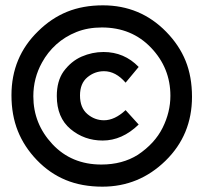

<svg xmlns="http://www.w3.org/2000/svg" viewBox="-20 -709 763 720"><path d="M364 -9Q287 -9 226.5 -34Q166 -59 118.2 -108.8Q70.5 -158.5 46.8 -218Q23 -277.5 23 -352Q23 -495 123 -592Q172 -640.5 231.5 -664.8Q291 -689 366 -689Q506 -689 603 -590Q652 -540 676 -480.8Q700 -421.5 700 -346Q700 -203 600.5 -106Q501 -9 364 -9ZM360 -92Q439 -92 497 -128.5Q560.5 -171 589.8 -229.8Q619 -288.5 619 -350Q619 -454 546.5 -530Q474 -606 362 -606Q309.5 -606 266.8 -589Q224 -572 191.2 -542.5Q158.5 -513 137.5 -474.5Q105 -416 105 -348Q105 -245 176.5 -168.5Q248 -92 360 -92ZM365 -182Q296 -182 244.5 -225Q193 -268 193 -349Q193 -404.5 218 -440.5Q246.5 -479.5 286.2 -496.8Q326 -514 368 -514Q446 -514 500 -458L451 -399Q414 -442 370 -442Q335 -442 307.5 -419Q280 -396 280 -351Q280 -305 307.5 -281.5Q335 -258 370 -258Q410 -258 451 -296L500 -242Q438 -182 365 -182Z"/></svg>

Font: Argentum Novus
Style: Bold
Weight: 700
Designer: Julieta Ulanovsky (font) & Cristiano Sobral (main changes)
Foundry: Julieta Ulanovsky (font) & Cristiano Sobral (main changes)
Version: Version 3.00;November 27, 2020;FontCreator 13.0.0.2655 64-bi